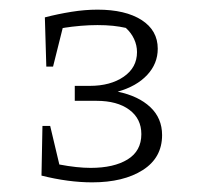

<svg xmlns="http://www.w3.org/2000/svg" viewBox="-20 -751 409 398"><path d="M68 -490H84L103 -410Q140 -403 168 -403Q216 -403 244.5 -420.5Q273 -438 273 -473Q273 -505 248 -523.5Q223 -542 180 -542H135V-573H166Q209 -573 236.5 -592Q264 -611 264 -643Q264 -657 258 -670Q252 -683 241 -693Q217 -699 182 -699Q149 -699 110 -693L90 -613H76L73 -715Q100 -722 128 -726.5Q156 -731 182 -731Q240 -731 273.5 -709.5Q307 -688 307 -650Q307 -619 285 -595.5Q263 -572 224 -561Q267 -552 291.5 -529Q316 -506 316 -471Q316 -424 276 -398.5Q236 -373 171 -373Q122 -373 66 -387Z"/></svg>

Font: Piazzolla SC ExtraLight
Style: Regular
Weight: 200
Designer: Juan Pablo del Peral
Foundry: Huerta Tipografica
Version: Version 1.330